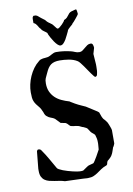

<svg xmlns="http://www.w3.org/2000/svg" viewBox="-98 -966 709 1027"><g transform="rotate(-10 256.5 -452.5)"><path d="M170.4 -4.9Q157.7 -9.3 143.6 -11.5Q129.4 -13.7 115 -15.9Q100.6 -18.1 87.4 -21.5Q74.2 -24.9 64 -32Q53.7 -39.1 47.6 -51.3Q41.5 -63.5 41.5 -83V-95.2L50.8 -188.5Q52.7 -192.4 54.2 -194.6Q55.7 -196.8 60.5 -196.8Q71.3 -196.8 76.2 -187.5Q94.7 -161.1 108.6 -136.2Q122.6 -111.3 138.7 -83.5Q140.6 -78.6 149.2 -74Q157.7 -69.3 169.4 -64.7Q181.2 -60.1 194.8 -56.2Q208.5 -52.2 220.9 -49.3Q233.4 -46.4 243.4 -44.7Q253.4 -43 258.3 -43H267.6Q275.4 -43 276.4 -43.9Q277.8 -44.9 281.5 -47.4Q285.2 -49.8 289.3 -52.7Q293.5 -55.7 297.1 -58.1Q300.8 -60.5 302.2 -61.5Q304.2 -63.5 309.1 -65.4Q314 -67.4 315.9 -67.4L335.9 -72.8Q337.9 -72.8 344.7 -83.3Q351.6 -93.8 358.9 -106.4Q367.7 -121.1 377.4 -140.1Q377.4 -141.1 377.9 -145.5Q378.4 -149.9 378.7 -155Q378.9 -160.2 379.4 -164.8Q379.9 -169.4 379.9 -171.4V-179.2Q379.9 -184.6 379.6 -188.7Q379.4 -192.9 378.7 -197Q377.9 -201.2 376.7 -206.1Q375.5 -210.9 373.5 -217.8L372.6 -220.7Q368.7 -226.1 362.5 -230.5Q356.4 -234.9 351.6 -240.7Q345.7 -249 343.3 -253.4Q340.8 -257.8 338.4 -260.7Q335.9 -263.7 331.5 -266.1Q327.1 -268.6 317.4 -272.9Q316.9 -272.9 312 -274.4Q307.1 -275.9 304.7 -277.8Q297.9 -281.7 291.5 -283.4Q285.2 -285.2 278.6 -285.9Q272 -286.6 265.1 -287.4Q258.3 -288.1 251 -290.5Q244.1 -295.9 239.7 -301.5Q235.4 -307.1 227.1 -311Q225.6 -311 221.9 -311.8Q218.3 -312.5 214.1 -313.5Q210 -314.5 206.3 -315.2Q202.6 -315.9 201.7 -315.9L176.3 -342.3Q169.4 -347.2 163.8 -349.4Q158.2 -351.6 153.3 -353.5Q148.4 -355.5 143.8 -357.9Q139.2 -360.4 133.3 -365.7Q128.9 -369.6 126.7 -373.5Q124.5 -377.4 123 -381.3Q121.6 -385.3 120.4 -389.2Q119.1 -393.1 116.7 -397Q115.7 -400.9 112.5 -406.2Q109.4 -411.6 107.4 -414.6Q96.2 -427.7 89.4 -437.3Q82.5 -446.8 78.9 -456.1Q75.2 -465.3 74 -476.3Q72.8 -487.3 72.8 -504.4Q72.8 -524.9 77.6 -547.1Q82.5 -569.3 91.8 -590.3Q101.1 -611.3 114.5 -629.9Q127.9 -648.4 145 -661.6Q149.9 -666.5 156 -668.7Q162.1 -670.9 168.7 -671.9Q175.3 -672.9 182.1 -673.1Q189 -673.3 195.3 -674.8Q201.7 -676.3 207.3 -679.2Q212.9 -682.1 218.5 -685.3Q224.1 -688.5 230.2 -690.9Q236.3 -693.4 243.2 -693.4Q264.2 -693.4 283 -690.9Q301.8 -688.5 320.3 -684.1Q333 -681.2 343.5 -676.3Q354 -671.4 367.2 -671.4Q376.5 -671.4 384 -676.8Q391.6 -682.1 398.9 -688.7Q406.2 -695.3 414.3 -700.7Q422.4 -706.1 432.6 -706.1Q441.9 -706.1 444.8 -697.3Q447.8 -688.5 447.8 -680.7L438.5 -648.9L442.4 -591.3V-578.6Q442.4 -565.4 441.7 -556.4Q440.9 -547.4 437.5 -533.7Q436.5 -531.2 434.3 -529.3Q432.1 -527.3 430.7 -527.3Q430.7 -526.4 427.2 -526.4Q424.8 -526.4 419.7 -532.7Q414.6 -539.1 407.5 -548.8Q400.4 -558.6 392.6 -570.3Q384.8 -582 377 -593Q369.1 -604 362.1 -612.8Q355 -621.6 349.6 -625Q339.8 -631.3 328.1 -635.5Q316.4 -639.6 303.7 -641.8Q291 -644 278.3 -645Q265.6 -646 254.9 -646Q238.8 -646 227.1 -643.1Q215.3 -640.1 206.5 -633.8Q197.8 -627.4 190.9 -617.4Q184.1 -607.4 178.2 -593.8Q173.3 -583 170.2 -576.7Q167 -570.3 164.8 -564.9Q162.6 -559.6 161.6 -553.5Q160.6 -547.4 160.6 -537.1Q160.6 -511.2 169.4 -492.2Q178.2 -473.1 192.9 -459.2Q207.5 -445.3 227.1 -436.3Q246.6 -427.2 268.6 -420.9L273.4 -417.5Q285.2 -410.2 294.2 -405Q303.2 -399.9 311.5 -395.8Q319.8 -391.6 328.9 -387.7Q337.9 -383.8 349.6 -378.4L406.2 -342.3Q407.2 -341.8 408.4 -340.6Q409.7 -339.4 411.1 -338.4Q413.1 -336.9 414.6 -335.4L423.3 -311Q425.3 -307.6 427 -303.5Q428.7 -299.3 430.7 -297.4Q432.1 -296.4 435.5 -292.5Q439 -288.6 442.6 -283.9Q446.3 -279.3 449 -275.1Q451.7 -271 451.7 -269.5Q453.1 -266.6 455.3 -261Q457.5 -255.4 459.7 -249.5Q461.9 -243.7 463.6 -238.3Q465.3 -232.9 465.3 -230.5V-158.7Q465.3 -158.2 463.1 -152.3Q460.9 -146.5 458.5 -142.6Q457 -142.1 456.1 -140.1Q455.6 -139.2 455.1 -137.7Q454.6 -136.2 452.9 -131.3Q451.2 -126.5 449.2 -120.6Q447.3 -114.7 445.3 -109.9Q443.4 -105 442.4 -104Q440.9 -99.6 437.3 -94.7Q433.6 -89.8 429.2 -85.4Q424.8 -81.1 420.7 -77.6Q416.5 -74.2 414.6 -72.8Q410.2 -66.9 409.7 -60.1Q409.2 -53.2 403.8 -49.8Q384.8 -43 372.6 -34.4Q360.4 -25.9 349.4 -18.3Q338.4 -10.7 326.2 -5.4Q314 0 295.4 0H289.6Q276.4 -1 272.2 -1.2Q268.1 -1.5 266.1 -1.5ZM186 -828.6Q180.7 -833 177.2 -838.4Q173.8 -843.8 170.7 -849.4Q167.5 -855 163.1 -859.6Q158.7 -864.3 151.4 -867.2V-888.7Q151.4 -892.6 152.1 -896.2Q152.8 -899.9 157.7 -905.3H169.4Q173.8 -904.3 176.8 -902.6Q179.7 -900.9 182.6 -898.4Q185.5 -896 189 -892.8Q192.4 -889.6 197.8 -885.7L215.3 -872.6Q219.7 -866.2 224.1 -862.1Q228.5 -857.9 232.4 -855.2Q236.3 -852.5 239 -850.8Q241.7 -849.1 242.7 -847.7Q247.6 -845.2 252 -840.1Q256.3 -835 260.5 -829.3Q264.6 -823.7 268.1 -819.6Q271.5 -815.4 274.9 -815.4Q278.8 -815.4 285.6 -820.8Q292.5 -826.2 299.1 -832.8Q305.7 -839.4 310.5 -845.7Q315.4 -852.1 315.4 -854.5Q327.1 -859.4 332.3 -865Q337.4 -870.6 341.1 -875.7Q344.7 -880.9 349.1 -885.7Q353.5 -890.6 363.8 -894Q365.2 -894 368.4 -895Q371.6 -896 375.2 -897Q378.9 -897.9 382.3 -898.9Q385.7 -899.9 388.2 -899.9Q389.6 -899.4 390.6 -895.5Q391.6 -891.6 392.3 -886.7Q393.1 -881.8 393.3 -877.9Q393.6 -874 393.6 -873.5Q393.6 -872.1 388.4 -865.5Q383.3 -858.9 377 -851.1Q370.6 -843.3 364.5 -836.4Q358.4 -829.6 356.4 -828.6Q356.4 -826.2 351.8 -822.3Q347.2 -818.4 341.6 -813.5Q335.9 -808.6 330.8 -803.2Q325.7 -797.9 324.7 -792Q320.8 -784.7 315.7 -773.2Q310.5 -761.7 304 -750.7Q297.4 -739.7 289.8 -731.9Q282.2 -724.1 273.4 -724.1Q266.1 -724.1 257.6 -732.4Q249 -740.7 241.5 -752Q233.9 -763.2 227.8 -774.4Q221.7 -785.6 218.8 -792L215.3 -802.2Q213.9 -804.2 209 -807.6Q204.1 -811 199 -814.7Q193.8 -818.4 189.9 -822Q186 -825.7 186 -828.6Z"/></g></svg>

Font: IM FELL English SC
Style: Regular
Weight: 400
Designer: Igino Marini
Foundry: Igino Marini
Version: 3.00